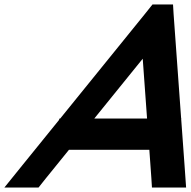

<svg xmlns="http://www.w3.org/2000/svg" viewBox="-85 -790 854 860"><path d="M184.6 -259 564.5 -728 598 -770H690L692.5 -728L726.4 -259H727.5L726.6 -256.5L741.7 -48L748.6 50H595.6L593 8L583.9 -119H223.9L121 8L87.6 50H-65.4L13.7 -48L178.9 -252L181.5 -259ZM573.7 -259 554.3 -527 337.3 -259Z"/></svg>

Font: Nordica Plus
Style: NordicaClassicRgObl
Weight: 500
Version: Version 1.01